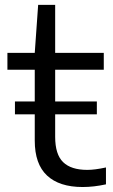

<svg xmlns="http://www.w3.org/2000/svg" viewBox="-20 -760 467 790"><path d="M416 -71V-1.5Q366 9.5 320 9.5Q224 9.5 173.5 -37.8Q123 -85 123 -181.5V-289.5H41.5V-342.5H123V-473H10.5V-542.5H123L137 -740H207V-542.5H407V-473H207V-342.5H378.5V-289.5H207V-197Q207 -124.5 239.8 -92.8Q272.5 -61 339 -61Q370.5 -61 416 -71Z"/></svg>

Font: Encode Sans Expanded
Style: Regular
Weight: 400
Width: 7
Designer: Multiple Designers
Foundry: Impallari Type
Version: Version 2.000